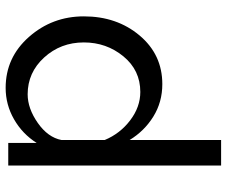

<svg xmlns="http://www.w3.org/2000/svg" viewBox="-80 -490 784 663"><g transform="rotate(-90 311.5 -159.0)"><path d="M159 -103V213H71V-522H149V-424Q180 -473 230.5 -502Q281 -531 339 -531Q444 -531 515 -450.5Q586 -370 586 -261Q586 -147 520 -68.5Q454 10 352 10Q290 10 240 -21Q190 -52 159 -103ZM496 -261Q496 -341 444 -398Q392 -455 317 -455Q268 -455 218 -420Q168 -385 159 -338V-189Q181 -136 227 -101Q273 -66 325 -66Q400 -66 448 -124.5Q496 -183 496 -261Z"/></g></svg>

Font: Raleway-v4020 Medium
Style: Regular
Weight: 500
Designer: Matt McInerney, Pablo Impallari, Rodrigo Fuenzalida
Foundry: Matt McInerney, Pablo Impallari, Rodrigo Fuenzalida
Version: Version 4.020;PS 004.020;hotconv 1.0.88;makeotf.lib2.5.64775